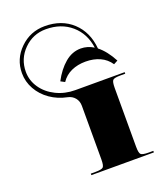

<svg xmlns="http://www.w3.org/2000/svg" viewBox="-151 -926 860 1022"><g transform="rotate(-20 279.5 -415.0)"><path d="M187.9 0V-8.7H214.2Q249.6 -8.7 258.1 -17.3Q266.6 -25.8 266.6 -61.2V-364.1Q266.6 -390.7 251.3 -409.3Q236 -427.9 210.7 -433.1Q158.2 -443.6 116.3 -472.7Q74.3 -501.7 50.3 -544.6Q26.2 -587.4 26.2 -635.9Q26.2 -716.3 84.6 -773.4Q142.9 -830.4 225.1 -830.4Q320.8 -830.4 382 -773.6Q443.2 -716.8 451.5 -621.5Q493 -589.2 526.7 -525.8L503.5 -513.5Q481.6 -546.3 445.8 -562.5Q410 -578.7 364.9 -578.7Q319.9 -578.7 284.1 -562.5Q248.3 -546.3 226.4 -513.5L203.2 -525.8Q233.8 -583.9 274.7 -618.4Q315.6 -653 364.9 -653Q402.5 -653 437.1 -631.6Q426.1 -713.7 368.9 -763.3Q311.6 -812.9 225.1 -812.9Q151.7 -812.9 99.9 -761.1Q48.1 -709.4 48.1 -635.9Q48.1 -586.5 76.7 -544.8Q105.3 -503.1 154.7 -478.8Q204.1 -454.5 262.2 -454.5H542V-445.8H515.7Q480.3 -445.8 471.8 -437.3Q463.3 -428.8 463.3 -393.4V-61.2Q463.3 -25.8 471.8 -17.3Q480.3 -8.7 515.7 -8.7H542V0Z"/></g></svg>

Font: Wabroye
Style: Medium
Weight: 500
Designer: gluk
Foundry: gluk
Version: Version 0.14